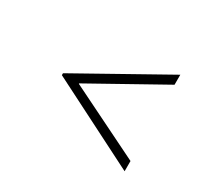

<svg xmlns="http://www.w3.org/2000/svg" viewBox="-95 -680 839 763"><g transform="rotate(30 325.0 -298.5)"><path d="M539.6 -124 208.5 -287.1V-289.1L539.6 -474.1V-520L132.8 -292V-283.2L539.6 -77.1Z"/></g></svg>

Font: Selawik Light
Style: Regular
Weight: 300
Designer: Aaron Bell
Foundry: Microsoft Corporation
Version: Version 1.01